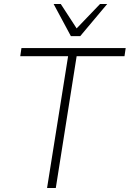

<svg xmlns="http://www.w3.org/2000/svg" viewBox="-20 -947 653 967"><path d="M217 0 323 -664H82L88 -705H613L607 -664H366L261 0ZM337 -765 250 -927H286L366 -804L484 -927H520L384 -765Z"/></svg>

Font: Nunito Sans 10pt SemiCondensed ExtraLight
Style: Italic
Weight: 250
Width: 4
Italic angle: -9°
Designer: Vernon Adams
Foundry: Vernon Adams
Version: Version 3.101;gftools[0.9.27]